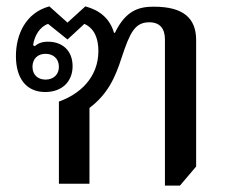

<svg xmlns="http://www.w3.org/2000/svg" viewBox="-20 -577 725 603"><path d="M498 6H545L596 -54V-451C596 -520 556 -556 463 -556C420 -556 376 -547 341 -474H338C325 -519 293 -545 248 -557L192 -506L135 -557C61 -537 30 -469 30 -401C30 -329 64 -288 122 -288C177 -288 208 -323 208 -369C208 -418 176 -446 131 -446C111 -446 100 -441 89 -432L84 -435C88 -465 105 -493 131 -502L192 -453L245 -502C276 -488 289 -457 289 -417C289 -333 230 -281 165 -258V0H261V-238C319 -282 342 -334 362 -396C388 -474 403 -507 449 -507C484 -507 498 -485 498 -453ZM123 -327C98 -327 82 -343 82 -367C82 -392 98 -408 123 -408C148 -408 165 -392 165 -367C165 -343 148 -327 123 -327Z"/></svg>

Font: Noto Serif Thai Medium
Style: Regular
Weight: 500
Designer: Monotype Design Team
Foundry: Monotype Imaging Inc.
Version: Version 1.901;PS 001.901;hotconv 1.0.88;makeotf.lib2.5.64775